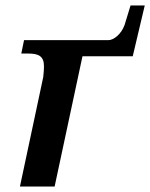

<svg xmlns="http://www.w3.org/2000/svg" viewBox="-20 -683 550 703"><path d="M53 0H180L282 -477H466L510 -663H458L436 -591C423 -556 395 -536 377 -536H68L58 -487H82C121 -487 141 -478 141 -440C141 -417 137 -397 139 -404Z"/></svg>

Font: Noto Serif Semi
Style: Italic
Weight: 600
Italic angle: -12°
Designer: Monotype Design Team
Foundry: Monotype Imaging Inc.
Version: Version 1.901